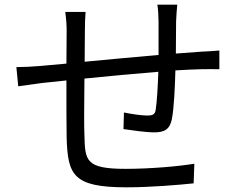

<svg xmlns="http://www.w3.org/2000/svg" viewBox="-20 -788 1040 821"><path d="M653 -768C656 -751 658 -716 658 -694V-553C553 -544 438 -533 342 -524L343 -657C343 -688 344 -715 346 -737H259C263 -707 265 -684 265 -654L264 -516C217 -512 178 -508 153 -506C117 -503 80 -501 50 -501L58 -419C85 -423 128 -429 159 -433L264 -444C264 -345 264 -241 265 -198C270 -40 292 13 521 13C621 13 742 3 808 -4L811 -88C747 -77 624 -66 517 -66C345 -66 344 -102 341 -209C339 -247 340 -350 341 -452C439 -462 555 -473 657 -481C655 -419 651 -353 646 -320C643 -298 633 -294 609 -294C586 -294 544 -300 510 -307L508 -236C535 -232 603 -222 639 -222C684 -222 706 -235 715 -279C724 -325 728 -414 730 -487C773 -490 811 -491 840 -492C865 -492 902 -493 918 -492V-572C894 -570 866 -568 840 -567C808 -565 771 -562 732 -559C732 -603 733 -652 733 -697C734 -718 736 -752 738 -768Z"/></svg>

Font: Noto Sans CJK KR Regular
Style: Regular
Weight: 400
Designer: Ryoko NISHIZUKA (kana & ideographs); Paul D. Hunt (Latin, Greek & Cyrillic); Wenlong ZHANG (bopomofo); Sandoll Communica
Foundry: Adobe Systems Incorporated
Version: Version 1.004;PS 1.004;hotconv 1.0.82;makeotf.lib2.5.63406